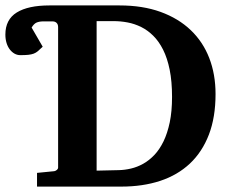

<svg xmlns="http://www.w3.org/2000/svg" viewBox="-37 -691 854 711"><path d="M600.1 -332Q600.1 -389.6 591.3 -432.9Q582.5 -476.1 566.9 -507.1Q551.3 -538.1 530.5 -558.6Q509.8 -579.1 485.6 -591.1Q461.4 -603 435.5 -607.9Q409.7 -612.8 383.8 -612.8H320.8V-59.1L403.8 -61Q425.3 -61.5 448.2 -66.9Q471.2 -72.3 493.2 -84.5Q515.1 -96.7 534.4 -116.9Q553.7 -137.2 568.4 -167.2Q583 -197.3 591.6 -238Q600.1 -278.8 600.1 -332ZM761.2 -342.8Q761.2 -256.8 736.6 -192.6Q711.9 -128.4 666.3 -85.4Q620.6 -42.5 556.2 -21.2Q491.7 0 412.1 0H100.1V-50.8L164.1 -57.1Q169.4 -58.1 173.8 -62Q178.2 -65.9 178.2 -69.8V-590.8Q178.2 -600.6 172.6 -606.2Q167 -611.8 157.2 -611.8H124Q108.4 -611.8 98.4 -607.4Q88.4 -603 80.1 -588.9L121.1 -518.1Q110.8 -507.8 103.5 -501.7Q96.2 -495.6 87.9 -492.4Q79.6 -489.3 67.9 -488Q56.2 -486.8 38.1 -486.8Q26.9 -486.8 17.1 -492.2Q7.3 -497.6 -0.5 -507.6Q-8.3 -517.6 -12.7 -531.7Q-17.1 -545.9 -17.1 -563Q-17.1 -618.7 25.1 -644.8Q67.4 -670.9 146 -670.9H405.8Q491.2 -670.9 557.4 -647Q623.5 -623 668.9 -579.8Q714.4 -536.6 737.8 -476.3Q761.2 -416 761.2 -342.8Z"/></svg>

Font: Charis SIL
Style: Bold
Weight: 700
Foundry: SIL International
Version: Version 4.112